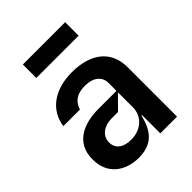

<svg xmlns="http://www.w3.org/2000/svg" viewBox="-219 -877 1003 1003"><g transform="rotate(-45 282.5 -375.5)"><path d="M128.6 -762.1V-662.6H441.1V-762.1ZM212.4 11.4C300.4 11 354 -29.1 377.8 -134.9H382.1V0H505.7V-365.1C505.7 -490.1 415.5 -552.6 280.5 -552.6C158.4 -552.6 66.4 -494.3 50.4 -384.9H173.3C185 -424 212.7 -454.2 279.1 -454.5C342.3 -454.2 376.8 -423.3 377.1 -377.8V-318.9H242.2C135.3 -318.9 34.4 -275.9 35.5 -153.4C34.4 -45.8 113.3 11 212.4 11.4ZM251.4 -83.8C197.1 -83.5 158.7 -108 159.1 -155.5C158.7 -206 203.5 -235.1 258.5 -235.1H304.7L377.1 -308.2V-196C376.8 -134.9 327.8 -83.5 251.4 -83.8Z"/></g></svg>

Font: Riot Sans 2.0
Style: Bold
Weight: 600
Designer: Rasmus Andersson
Foundry: rsms
Version: Version 3.006;hotconv 1.0.109;makeotfexe 2.5.65596